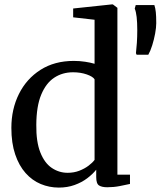

<svg xmlns="http://www.w3.org/2000/svg" viewBox="-20 -839 728 870"><path d="M246.5 11Q203.5 11 164.5 -5.2Q125.5 -21.5 95.8 -55Q66 -88.5 48.8 -139.5Q31.5 -190.5 31.5 -259.5Q31.5 -344.5 65.8 -413.2Q100 -482 163.5 -522.5Q227 -563 314.5 -563Q341.5 -563 365.8 -559.2Q390 -555.5 408.5 -550V-749.5L311.5 -760.5V-800.5L486 -819H491.5L512 -803.5V-47.5H569V-5.5Q549.5 -1 522.2 4.2Q495 9.5 466 9.5Q442 9.5 429 1.5Q416 -6.5 416 -36.5V-70Q400 -50 375.2 -31.2Q350.5 -12.5 318 -0.8Q285.5 11 246.5 11ZM286.5 -56Q315 -56 339 -65.2Q363 -74.5 381 -88Q399 -101.5 408.5 -114.5V-479.5Q401 -492 373 -501.8Q345 -511.5 311 -511.5Q263 -511.5 225.8 -487Q188.5 -462.5 166.8 -410.2Q145 -358 144.5 -274Q143.5 -196.5 162.8 -148.2Q182 -100 214.8 -78Q247.5 -56 286.5 -56ZM652 -591H599L596 -598Q598.5 -618.5 600.2 -645Q602 -671.5 602 -702.5Q602 -737.5 599.2 -761.8Q596.5 -786 590.5 -800L595 -816H679.5Q684 -802.5 686 -784.2Q688 -766 688 -734Q688 -714.5 683 -687.2Q678 -660 669.8 -633.8Q661.5 -607.5 652 -591Z"/></svg>

Font: Merriweather 36pt
Style: Regular
Weight: 400
Designer: Eben Sorkin
Foundry: Eben Sorkin
Version: Version 2.100